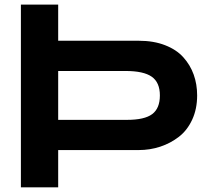

<svg xmlns="http://www.w3.org/2000/svg" viewBox="-20 -805 902 825"><path d="M69.8 0V-785.2H230V-629.9H576.2Q640.1 -629.9 689.2 -610.8Q738.3 -591.8 767.8 -558.8Q797.4 -525.9 812.3 -484.4Q827.1 -442.9 827.1 -395Q827.1 -336.9 805.9 -291Q784.7 -245.1 748.8 -217.3Q712.9 -189.5 668.7 -174.8Q624.5 -160.2 576.2 -160.2H230V0ZM525.9 -290Q601.1 -290 634 -314.7Q667 -339.4 667 -395Q667 -450.7 632.1 -475.3Q597.2 -500 519 -500H230V-290Z"/></svg>

Font: Mattone
Style: Regular
Weight: 400
Width: 6
Designer: Nunzio Mazzaferro
Foundry: Collletttivo
Version: Version 2.000;Glyphs 3.2 (3217)